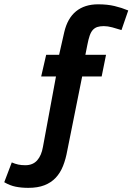

<svg xmlns="http://www.w3.org/2000/svg" viewBox="-142 -696 621 899"><path d="M242.7 -337.9 173.3 7.8Q166 48.8 153.1 81.3Q140.1 113.8 118.7 136.5Q97.2 159.2 65.9 171.4Q34.7 183.6 -9.8 183.6Q-41.5 183.6 -68.4 178.2Q-95.2 172.9 -122.1 157.2L-86.9 64.5Q-71.3 71.3 -56.6 74.5Q-42 77.6 -23.4 77.6Q11.7 77.6 32 54.9Q52.2 32.2 59.1 -8.3L120.1 -337.9H50.8L74.2 -439.5H134.8L158.7 -544.9Q173.8 -610.4 214.1 -643.1Q254.4 -675.8 317.4 -675.8Q360.8 -675.8 394.5 -667.7Q428.2 -659.7 458.5 -647L426.8 -555.2Q405.8 -562 383.8 -567.9Q361.8 -573.7 344.2 -573.7Q326.2 -573.7 313.7 -569.6Q301.3 -565.4 292.5 -555.7Q283.7 -545.9 277.8 -528.8Q272 -511.7 267.1 -486.3L257.8 -439.5H354.5L334 -337.9Z"/></svg>

Font: PT Astra Sans
Style: Bold Italic
Weight: 700
Italic angle: -16°
Designer: A.Korolkova, I. Chaeva
Foundry: ParaType Ltd
Version: Version 1.002W